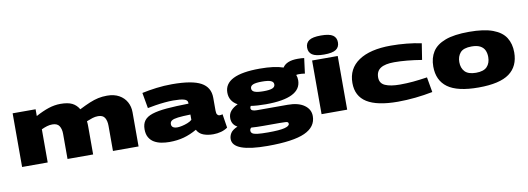

<svg xmlns="http://www.w3.org/2000/svg" viewBox="-71 -1243 5304 1927"><g transform="rotate(-10 2581.5 -279.5)"><path d="M64 0V-547H298V-478Q370 -517 431 -537Q492 -557 552 -557Q628 -557 671 -535.5Q714 -514 740 -469Q801 -500 848 -519.5Q895 -539 937 -548Q979 -557 1027 -557Q1099 -557 1149 -529Q1199 -501 1225 -454Q1251 -407 1251 -349V0H990V-256Q990 -307 971 -338.5Q952 -370 902 -370Q873 -370 845 -361Q817 -352 785 -339Q787 -325 787.5 -311.5Q788 -298 788 -285V0H527V-256Q527 -305 507 -336.5Q487 -368 436 -368Q409 -368 382 -360Q355 -352 325 -338V0Z M1340 -159Q1340 -213 1365.5 -247Q1391 -281 1447.5 -299.5Q1504 -318 1595.5 -326Q1687 -334 1819 -336V-346Q1819 -373 1782.5 -383.5Q1746 -394 1672 -394Q1634 -394 1586 -389.5Q1538 -385 1491 -377.5Q1444 -370 1410 -363L1382 -522Q1450 -537 1529.5 -547Q1609 -557 1689 -557Q1893 -557 1983.5 -507.5Q2074 -458 2074 -351V-220Q2074 -190 2083.5 -178.5Q2093 -167 2107 -167Q2114 -167 2122 -168Q2130 -169 2137 -172L2159 -32Q2130 -11 2091.5 -0.5Q2053 10 2012 10Q1954 10 1910.5 -7Q1867 -24 1846 -65Q1780 -27 1713 -8.5Q1646 10 1564 10Q1523 10 1483 2.5Q1443 -5 1411 -23.5Q1379 -42 1359.5 -75Q1340 -108 1340 -159ZM1609 -164Q1609 -121 1670 -121Q1688 -121 1716 -127Q1744 -133 1772.5 -144Q1801 -155 1819 -171V-225Q1737 -223 1691.5 -217.5Q1646 -212 1627.5 -199.5Q1609 -187 1609 -164Z M2529 220Q2174 220 2174 88Q2174 57 2192 28Q2210 -1 2263 -24Q2235 -39 2220.5 -62.5Q2206 -86 2206 -120Q2206 -162 2232 -192.5Q2258 -223 2304 -244Q2222 -289 2222 -377Q2222 -558 2583 -558Q2734 -558 2822 -527Q2861 -589 2976 -589Q3016 -589 3042 -585L3022 -430Q3008 -433 2991.5 -434Q2975 -435 2961 -435Q2945 -435 2934 -432Q2944 -407 2944 -377Q2944 -195 2583 -195Q2496 -195 2431 -205Q2423 -196 2423 -183Q2423 -152 2482 -152H2797Q2905 -152 2965.5 -109Q3026 -66 3026 3Q3026 113 2908 166.5Q2790 220 2529 220ZM2583 -328Q2645 -328 2673 -339.5Q2701 -351 2701 -377Q2701 -403 2673 -414.5Q2645 -426 2583 -426Q2521 -426 2492.5 -414.5Q2464 -403 2464 -377Q2464 -351 2492.5 -339.5Q2521 -328 2583 -328ZM2383 39Q2383 57 2397.5 67.5Q2412 78 2450 82.5Q2488 87 2557 87Q2673 87 2724 74Q2775 61 2775 38Q2775 27 2769.5 22Q2764 17 2745.5 15.5Q2727 14 2688 14H2517Q2485 14 2455 13Q2425 12 2398 10Q2383 21 2383 39Z M3246 -585Q3161 -585 3125 -609.5Q3089 -634 3089 -682Q3089 -730 3125 -754.5Q3161 -779 3246 -779Q3332 -779 3367.5 -754.5Q3403 -730 3403 -682Q3403 -634 3367.5 -609.5Q3332 -585 3246 -585ZM3116 0V-547H3377V0Z M3475 -254Q3475 -400 3591 -478.5Q3707 -557 3920 -557Q3999 -557 4080.5 -549Q4162 -541 4230 -526L4204 -361Q4046 -387 3924 -387Q3831 -387 3785 -357.5Q3739 -328 3739 -264Q3739 -204 3793 -180Q3847 -156 3943 -156Q4013 -156 4077.5 -162Q4142 -168 4222 -180L4249 -26Q4163 -9 4072 0.5Q3981 10 3894 10Q3682 10 3578.5 -55Q3475 -120 3475 -254Z M4303 -276Q4303 -363 4343 -426Q4383 -489 4473.5 -523Q4564 -557 4716 -557Q4868 -557 4958.5 -523Q5049 -489 5088.5 -426Q5128 -363 5128 -276Q5128 -134 5029.5 -62Q4931 10 4716 10Q4501 10 4402 -62Q4303 -134 4303 -276ZM4568 -275Q4568 -213 4603 -176.5Q4638 -140 4716 -140Q4794 -140 4828.5 -176.5Q4863 -213 4863 -275Q4863 -313 4849.5 -343Q4836 -373 4803.5 -390.5Q4771 -408 4716 -408Q4633 -408 4600.5 -370Q4568 -332 4568 -275Z"/></g></svg>

Font: Georama Extra Expanded ExtraBold
Style: Regular
Weight: 800
Width: 8
Designer: Jean-Baptiste Levee
Foundry: Production Type
Version: Version 1.000